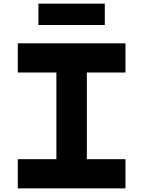

<svg xmlns="http://www.w3.org/2000/svg" viewBox="-20 -1039 790 1059"><path d="M78 0V-161H291V-639H78V-800H672V-639H459V-161H672V0ZM192 -901V-1019H558V-901Z"/></svg>

Font: Martian Mono SemiExpanded
Style: Bold
Weight: 700
Width: 6
Designer: Roman Shamin
Foundry: Evil Martians
Version: Version 1.000